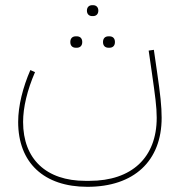

<svg xmlns="http://www.w3.org/2000/svg" viewBox="-20 -560 693 740"><path d="M398 -376H402C414 -376 423 -383 423 -398C423 -413 414 -420 402 -420H398C386 -420 377 -413 377 -398C377 -383 386 -376 398 -376ZM272 -376H276C288 -376 297 -383 297 -398C297 -413 288 -420 276 -420H272C260 -420 251 -413 251 -398C251 -383 260 -376 272 -376ZM335 -498H339C350 -498 359 -505 359 -519C359 -533 350 -540 339 -540H335C324 -540 315 -533 315 -519C315 -505 324 -498 335 -498ZM317 160C496 160 603 61 603 -106C603 -150 598 -196 585 -285L573 -368L553 -365L565 -282C578 -191 584 -148 584 -106C584 47 488 137 325 137H309C158 137 69 53 69 -90C69 -146 85 -213 115 -282L97 -290C68 -223 50 -152 50 -90C50 67 149 160 317 160Z"/></svg>

Font: IBM Plex Arabic Thin
Style: Regular
Weight: 100
Designer: Mike Abbink, Paul van der Laan, Pieter van Rosmalen, Wael Morcos, Khajak Apelian
Foundry: Bold Monday
Version: Version 1.0